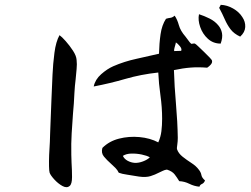

<svg xmlns="http://www.w3.org/2000/svg" viewBox="-20 -801 1040 797"><path d="M860 -549Q862 -541 855 -533Q848 -525 840 -520Q804 -523 771.5 -520.5Q739 -518 702 -510Q704 -443 710.5 -369Q717 -295 718 -229Q718 -222 717.5 -215Q717 -208 716 -201Q715 -194 714.5 -189Q714 -184 715 -181Q721 -164 738 -150.5Q755 -137 774.5 -124.5Q794 -112 805 -97Q814 -86 816 -74.5Q818 -63 831 -52Q827 -41 818.5 -37.5Q810 -34 808 -26Q786 -28 766 -38Q746 -48 724 -49Q715 -64 705 -77Q695 -90 673 -97Q664 -96 656 -92Q648 -88 639 -84Q624 -76 605 -70Q586 -64 557 -68Q529 -73 507.5 -76Q486 -79 473 -84Q468 -95 459 -104Q450 -113 440 -122Q424 -136 411.5 -151Q399 -166 405 -187Q433 -215 474 -225.5Q515 -236 559 -232Q603 -228 637 -210Q647 -232 650 -256.5Q653 -281 653 -308Q653 -355 646 -405Q639 -455 637 -500Q564 -492 500.5 -473.5Q437 -455 369 -442Q375 -471 400 -493Q425 -515 450 -526Q496 -546 547 -557Q598 -568 640 -578Q641 -621 646.5 -659Q652 -697 669 -723Q678 -726 687 -727Q696 -728 705 -736Q716 -720 722.5 -696.5Q729 -673 750 -649Q755 -643 762 -633Q769 -623 773 -620Q775 -618 781 -620Q787 -621 789 -620Q792 -619 803 -608.5Q814 -598 827 -585.5Q840 -573 850 -562.5Q860 -552 860 -549ZM298 -552Q300 -535 298 -514.5Q296 -494 294 -472Q292 -459 291 -444.5Q290 -430 289 -416Q288 -393 286.5 -371.5Q285 -350 283 -329Q280 -289 277.5 -247.5Q275 -206 276 -158Q276 -151 276.5 -142.5Q277 -134 277 -126Q279 -95 279 -66Q279 -37 269 -29Q257 -19 239 -29Q221 -39 205.5 -56Q190 -73 186 -84Q184 -90 183.5 -110.5Q183 -131 184 -158Q185 -185 187 -212Q187 -229 188 -244.5Q189 -260 189 -271Q191 -327 193.5 -386.5Q196 -446 198 -491Q200 -536 206 -582Q212 -628 227 -655Q236 -649 252.5 -630.5Q269 -612 283 -590.5Q297 -569 298 -552ZM986 -730Q999 -711 998 -689Q997 -667 977 -649Q951 -661 937 -679.5Q923 -698 913 -721Q903 -744 890 -768Q890 -770 892.5 -773.5Q895 -777 896 -781Q923 -780 948 -765.5Q973 -751 986 -730ZM896 -620Q865 -620 843 -640Q821 -660 811 -689Q801 -718 806 -742Q828 -735 850 -724Q872 -713 886 -696Q898 -682 901.5 -663.5Q905 -645 896 -620ZM602 -148Q590 -155 568.5 -159.5Q547 -164 525.5 -163.5Q504 -163 490 -154Q496 -141 510 -133.5Q524 -126 539 -125Q555 -124 573.5 -131Q592 -138 602 -148ZM732 -590Q736 -598 726.5 -609.5Q717 -621 710 -625Q710 -623 709 -619Q707 -612 704.5 -603Q702 -594 703 -589Z"/></svg>

Font: Yuji Syuku
Style: Regular
Weight: 400
Designer: Kataoka Yuji
Foundry: Kinuta Font Factory
Version: Version 3.002